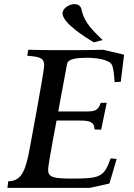

<svg xmlns="http://www.w3.org/2000/svg" viewBox="-20 -910 650 930"><path d="M16 0H415L510 -21C512 -27 545 -140 545 -140L516 -143C484 -52 465 -45 327 -45C237 -45 213 -52 213 -88C213 -113 254 -326 254 -326H366C412 -326 437 -321 438 -283L470 -282L497 -412H468C455 -374 440 -370 394 -370H262L305 -601C310 -627 359 -630 403 -630C443 -630 512 -623 524 -592C530 -576 534 -535 535 -512L565 -514L581 -645L480 -669C423 -667 319 -667 257 -667C206 -667 161 -668 117 -669L112 -640C174 -635 194 -629 194 -593C194 -565 126 -202 126 -202C103 -70 80 -34 20 -32ZM283 -845C283 -798 397 -727 434 -705L477 -716C435 -757 388 -800 376 -860C372 -880 361 -890 340 -890C317 -890 283 -871 283 -845Z"/></svg>

Font: KpRoman
Style: SemiboldItalic
Weight: 600
Italic angle: -11°
Version: Version 0.66